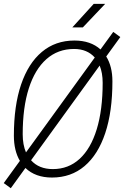

<svg xmlns="http://www.w3.org/2000/svg" viewBox="-20 -914 646 999"><path d="M36.1 65.4 -0.5 38.6 83.5 -77.1Q52.2 -129.9 52.2 -208Q52.2 -363.8 89.8 -474.4Q127.4 -585 198 -644Q268.6 -703.1 367.2 -703.1Q451.7 -703.1 502.9 -656.7L569.3 -748L606 -721.2L532.7 -620.1Q564.9 -568.4 564.9 -490.7Q564.9 -333.5 527.6 -221.4Q490.2 -109.4 419.9 -49.8Q349.6 9.8 250.5 9.8Q164.1 9.8 112.3 -40ZM115.2 -121.1 473.1 -614.7Q433.6 -659.2 365.2 -659.2Q281.2 -659.2 221.4 -606.2Q161.6 -553.2 129.9 -454.1Q98.1 -355 98.1 -215.3Q98.1 -161.1 115.2 -121.1ZM254.9 -34.2Q336.4 -34.2 394.5 -87.6Q452.6 -141.1 483.4 -241.7Q514.2 -342.3 514.2 -483.4Q514.2 -534.7 498.5 -572.8L141.6 -80.1Q182.6 -34.2 254.9 -34.2ZM356.4 -771.5 467.8 -894H527.3L411.1 -771.5Z"/></svg>

Font: Cascadia Code ExtraLight
Style: Italic
Weight: 200
Italic angle: -10°
Monospace: yes
Designer: Aaron Bell
Foundry: Saja Typeworks
Version: Version 2404.023; ttfautohint (v1.8.4)